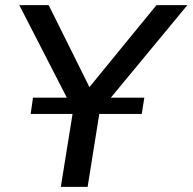

<svg xmlns="http://www.w3.org/2000/svg" viewBox="-20 -725 747 745"><path d="M216 0 264 -298 55 -705H169L327 -387L587 -705H707L367 -294L320 0ZM99 -283 108 -346H540L530 -283Z"/></svg>

Font: Mulish SemiBold
Style: Italic
Weight: 600
Italic angle: -9°
Designer: Vernon Adams
Foundry: Vernon Adams
Version: Version 3.603; ttfautohint (v1.8.3)